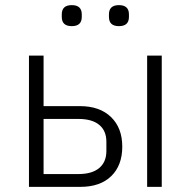

<svg xmlns="http://www.w3.org/2000/svg" viewBox="-20 -729 744 749"><path d="M221 -663V-673Q221 -709 260 -709Q299 -709 299 -673V-663Q299 -627 260 -627Q221 -627 221 -663ZM405 -663V-673Q405 -709 444 -709Q483 -709 483 -673V-663Q483 -627 444 -627Q405 -627 405 -663ZM93 0V-512H150V-315H292Q369 -315 413 -272.5Q457 -230 457 -157Q457 -84 414 -42Q371 0 293 0ZM150 -50H286Q339 -50 367 -73.5Q395 -97 395 -140V-176Q395 -219 367 -242Q339 -265 286 -265H150ZM554 0V-512H611V0Z"/></svg>

Font: IBM Plex Sans Light
Style: Regular
Weight: 300
Designer: Mike Abbink, Paul van der Laan, Pieter van Rosmalen
Foundry: Bold Monday
Version: Version 3.0